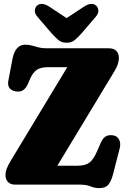

<svg xmlns="http://www.w3.org/2000/svg" viewBox="-20 -948 650 986"><path d="M567.5 -582 274.5 -97H378.5Q418.5 -97 439.5 -113.2Q460.5 -129.5 478.5 -171L499 -218Q510.5 -242 526 -249.2Q541.5 -256.5 563 -252.5Q582.5 -249 592 -230.2Q601.5 -211.5 594.5 -185.5L560.5 -53Q550.5 -15.5 535.8 1.2Q521 18 490 18Q466 18 444.8 9Q423.5 0 386 0H57.5Q34 0 21 -13.5Q8 -27 8 -50Q8 -77 32.5 -118L325.5 -603H226Q190 -603 169.5 -589.8Q149 -576.5 134.5 -543L122.5 -515.5Q102 -469 57 -479.5Q14.5 -489 23 -534.5L44.5 -647.5Q59 -718.5 110 -718.5Q128.5 -718.5 144 -714Q159.5 -709.5 177 -704.8Q194.5 -700 219.5 -700H540.5Q564.5 -700 577.5 -686.5Q590.5 -673 590.5 -650Q590.5 -637 585.5 -620Q580.5 -603 567.5 -582ZM400 -778Q380 -756 363.8 -742.2Q347.5 -728.5 322 -728.5Q296.5 -728.5 280.2 -742.2Q264 -756 244 -778L173 -861Q157.5 -878.5 159 -894.2Q160.5 -910 169 -918Q192 -939.5 231 -915L322 -855L413 -915Q452 -939.5 475 -918Q483.5 -910 485 -894.2Q486.5 -878.5 471 -861Z"/></svg>

Font: Fraunces 144pt SuperSoft Black
Style: Regular
Weight: 900
Version: Version 1.000;[b76b70a41]